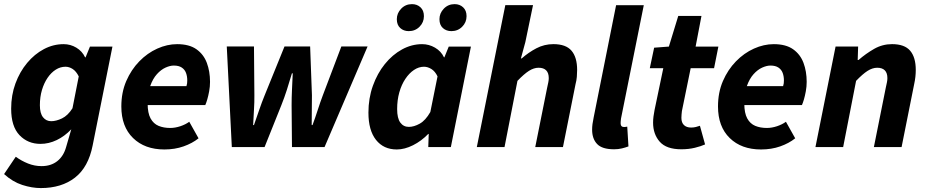

<svg xmlns="http://www.w3.org/2000/svg" viewBox="-24 -726 4584 948"><path d="M177.4 202.6Q134 202.6 86.1 187.2Q38.1 171.7 -3.8 133.5L53.8 48Q82 68.3 114.3 81.3Q146.6 94.2 181.4 94.2Q227.6 94.2 258.8 69.6Q289.9 45.1 302.4 0.2L327.9 -87.6Q295.2 -53.2 256.1 -34.4Q217 -15.6 175.8 -15.6Q113.2 -15.6 72.1 -58.8Q31.1 -102 31.1 -189.2Q31.1 -256.2 52.3 -313.9Q73.5 -371.6 110 -415.3Q146.5 -459 192.8 -483.5Q239.1 -508 290.2 -508Q324 -508 352.9 -490.7Q381.8 -473.3 396.2 -443H398.6L420.2 -496H531.2L433.5 -8.1Q412.4 99.5 346.2 151Q280 202.6 177.4 202.6ZM228.8 -127.6Q253.3 -127.6 282.1 -141.4Q311 -155.3 333.9 -191.5L364.8 -348.8Q352.2 -374.1 334.9 -385.3Q317.5 -396.5 299.6 -396.5Q274 -396.5 251.3 -382.1Q228.6 -367.7 211 -341.9Q193.4 -316.1 183.1 -281.6Q172.9 -247.2 172.9 -206.5Q172.9 -166.5 188.5 -147Q204 -127.6 228.8 -127.6Z M787.6 12Q690.7 12 632.9 -44.5Q575.1 -100.9 575.1 -200.5Q575.1 -269.5 599.4 -325.8Q623.8 -382 663.7 -423Q703.6 -464 752.5 -486Q801.4 -508 850.5 -508Q910.2 -508 945.8 -482.9Q981.4 -457.8 997.2 -415.7Q1013 -373.6 1013 -322Q1013 -298.3 1008.8 -275.7Q1004.7 -253.2 999.4 -235Q994 -216.9 989.6 -207.3H676.6L687.3 -300.7H896.6Q899 -308.4 899.8 -314.6Q900.6 -320.8 900.6 -329.1Q900.6 -349.2 894.5 -365.8Q888.4 -382.4 873.7 -392.3Q859 -402.3 834 -402.3Q815.4 -402.3 793 -392.1Q770.6 -381.9 750.7 -359.8Q730.7 -337.6 717.9 -301.9Q705 -266.2 705 -215.1Q705 -167.5 719.5 -141.2Q734 -114.9 759.1 -104.5Q784.2 -94.2 816.3 -94.2Q840.8 -94.2 866.6 -102.8Q892.3 -111.5 910.5 -124.8L956.3 -43.1Q925.8 -18.6 882.5 -3.3Q839.3 12 787.6 12Z M1120.6 0 1095.7 -496.5H1230L1232 -256Q1232.4 -221.6 1230 -183.9Q1227.6 -146.1 1225.9 -108.4H1229.9Q1243 -146.1 1256 -183.9Q1268.9 -221.6 1283 -256L1380.7 -496.5H1507.3L1516.2 -256Q1516.2 -221.6 1515.6 -184.4Q1515 -147.2 1515 -108.4H1519Q1533 -146.1 1545.1 -183.9Q1557.2 -221.6 1570.2 -256L1661.4 -496.5H1790.9L1578.5 0H1417.6L1415.8 -206.2Q1415.8 -244.2 1417.6 -281.5Q1419.4 -318.8 1421.4 -364H1417.4Q1404 -318.8 1392.2 -281.8Q1380.4 -244.8 1365 -206.2L1282.4 0Z M1935.1 12Q1870 12 1832.5 -35.3Q1795.1 -82.7 1795.1 -169.8Q1795.1 -240.8 1817.1 -302.4Q1839.1 -363.9 1876.4 -410Q1913.6 -456 1961.1 -482Q2008.6 -508 2060.2 -508Q2094 -508 2123.9 -490.7Q2153.8 -473.3 2168.2 -443H2170.2L2191.7 -496H2301.2L2202.1 0H2090.6L2092.8 -64.6H2090.4Q2056.9 -29.8 2015.3 -8.9Q1973.7 12 1935.1 12ZM1994.8 -99.5Q2020 -99.5 2048.5 -115.4Q2077 -131.2 2100.8 -173L2136.3 -348.8Q2124.2 -374.1 2105.9 -385.3Q2087.5 -396.5 2069.6 -396.5Q2043.6 -396.5 2019.9 -380.5Q1996.1 -364.6 1977.3 -336.3Q1958.4 -308 1947.6 -269.9Q1936.9 -231.8 1936.9 -187.6Q1936.9 -142 1952.5 -120.8Q1968 -99.5 1994.8 -99.5ZM1994.2 -572.3Q1969 -572.3 1952.2 -587.6Q1935.3 -602.8 1935.3 -631.3Q1935.3 -660.7 1956.8 -683.1Q1978.3 -705.6 2010.1 -705.6Q2035.3 -705.6 2052.2 -689.9Q2069.1 -674.2 2069.1 -646.2Q2069.1 -615.6 2047.5 -594Q2026 -572.3 1994.2 -572.3ZM2204.7 -572.3Q2179.5 -572.3 2162.6 -587.6Q2145.8 -602.8 2145.8 -631.3Q2145.8 -660.7 2167.3 -683.1Q2188.8 -705.6 2220.6 -705.6Q2245.8 -705.6 2262.7 -689.9Q2279.6 -674.2 2279.6 -646.2Q2279.6 -615.6 2258 -594Q2236.5 -572.3 2204.7 -572.3Z M2330.3 0 2471 -700.6H2607.8L2569.9 -518.2L2548 -437.6H2552Q2585.2 -467 2624.4 -487.6Q2663.6 -508.1 2708.3 -508.1Q2770.3 -508.1 2797.9 -475.6Q2825.6 -443.1 2825.6 -380.6Q2825.6 -364.2 2824.1 -346.4Q2822.6 -328.5 2817.6 -310L2755.6 0H2618.8L2677.5 -292.8Q2680.9 -308.4 2683.2 -319.3Q2685.5 -330.3 2685.5 -340.3Q2685.5 -365.9 2672.7 -378.7Q2660 -391.5 2635.1 -391.5Q2611.9 -391.5 2587.5 -376Q2563.1 -360.4 2530.9 -326.7L2467.1 0Z M3008.2 11.1Q2948.9 11.1 2924.3 -14.9Q2899.6 -40.8 2899.6 -85.7Q2899.6 -98.9 2901.4 -113.2Q2903.2 -127.4 2907.2 -146.2L3018 -700.4H3154.7L3042.3 -141.1Q3041.3 -132.5 3040.8 -127.8Q3040.3 -123.1 3040.3 -117.5Q3040.3 -98.8 3057.4 -98.8Q3060.4 -98.8 3063.7 -99.3Q3067 -99.8 3073 -100.8L3079 -3.1Q3064.3 2.4 3046.5 6.8Q3028.6 11.1 3008.2 11.1Z M3340.1 11.1Q3266.4 11.1 3233.5 -26.2Q3200.6 -63.5 3200.6 -120.5Q3200.6 -136.2 3202.7 -151.6Q3204.8 -167 3207.8 -182.6L3251 -389.2H3184.4L3205.8 -490.5L3278.6 -496L3324.9 -647.4H3439.5L3410.6 -496H3523L3501.7 -389.2H3386.2L3342.9 -177.4Q3341.9 -168.4 3341.2 -160.7Q3340.4 -153 3340.4 -144.1Q3340.4 -120.4 3353.2 -108.3Q3365.9 -96.2 3388.4 -96.2Q3400.7 -96.2 3411.6 -98.9Q3422.5 -101.6 3431.9 -105L3457.3 -12.9Q3437.6 -3.9 3407 3.6Q3376.4 11.1 3340.1 11.1Z M3733.6 12Q3636.7 12 3578.9 -44.5Q3521.1 -100.9 3521.1 -200.5Q3521.1 -269.5 3545.4 -325.8Q3569.8 -382 3609.7 -423Q3649.6 -464 3698.5 -486Q3747.4 -508 3796.5 -508Q3856.2 -508 3891.8 -482.9Q3927.4 -457.8 3943.2 -415.7Q3959 -373.6 3959 -322Q3959 -298.3 3954.8 -275.7Q3950.7 -253.2 3945.4 -235Q3940 -216.9 3935.6 -207.3H3622.6L3633.3 -300.7H3842.6Q3845 -308.4 3845.8 -314.6Q3846.6 -320.8 3846.6 -329.1Q3846.6 -349.2 3840.5 -365.8Q3834.4 -382.4 3819.7 -392.3Q3805 -402.3 3780 -402.3Q3761.4 -402.3 3739 -392.1Q3716.6 -381.9 3696.7 -359.8Q3676.7 -337.6 3663.9 -301.9Q3651 -266.2 3651 -215.1Q3651 -167.5 3665.5 -141.2Q3680 -114.9 3705.1 -104.5Q3730.2 -94.2 3762.3 -94.2Q3786.8 -94.2 3812.6 -102.8Q3838.3 -111.5 3856.5 -124.8L3902.3 -43.1Q3871.8 -18.6 3828.5 -3.3Q3785.3 12 3733.6 12Z M4002.3 0 4101.6 -496.1H4213L4210.9 -429.7H4214.9Q4251.1 -461.2 4292.1 -484.7Q4333.1 -508.1 4380.3 -508.1Q4442.3 -508.1 4469.9 -475.6Q4497.6 -443.1 4497.6 -380.6Q4497.6 -364.2 4495.7 -346.4Q4493.7 -328.5 4489.6 -310L4427.6 0H4290.8L4349.5 -292.8Q4352.9 -308.4 4355.2 -319.3Q4357.5 -330.3 4357.5 -340.3Q4357.5 -365.9 4344.7 -378.7Q4332 -391.5 4307.1 -391.5Q4283.9 -391.5 4259.5 -376Q4235.1 -360.4 4202.9 -326.7L4139.1 0Z"/></svg>

Font: Source Sans 3
Style: Italic
Weight: 200
Italic angle: -11°
Designer: Paul D. Hunt
Foundry: Adobe
Version: Version 3.046;hotconv 1.0.118;makeotfexe 2.5.65603